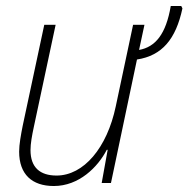

<svg xmlns="http://www.w3.org/2000/svg" viewBox="-20 -612 630 642"><path d="M160 10C244 10 307 -53 337 -111H340L320 0H351L438 -413C522 -426 568 -481 590 -584L586 -592H551C535 -498 500 -455 445 -445L463 -529H425L367 -256C338 -118 260 -25 169 -25C114 -25 82 -52 82 -110C82 -132 87 -159 93 -187L166 -529H128L56 -192C50 -162 44 -129 44 -105C44 -29 87 10 160 10Z"/></svg>

Font: Noto Sans SemiCondensed ExtraLight
Style: Italic
Weight: 200
Width: 4
Italic angle: -12°
Designer: Monotype Design Team
Foundry: Monotype Imaging Inc.
Version: Version 2.013